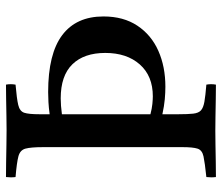

<svg xmlns="http://www.w3.org/2000/svg" viewBox="-70 -671 742 642"><g transform="rotate(-90 301.0 -350.0)"><path d="M30 1Q28 -14 30 -31Q78 -36 99 -40.5Q120 -45 125 -60.5Q130 -76 130 -111V-576Q130 -618 125 -636Q120 -654 99 -659.5Q78 -665 30 -669Q28 -684 30 -701Q51 -701 80.5 -700.5Q110 -700 139 -699.5Q168 -699 187 -699Q206 -699 234 -699.5Q262 -700 291 -700.5Q320 -701 339 -701Q342 -686 339 -669Q292 -665 271 -660Q250 -655 245 -640Q240 -625 240 -589V-555Q262 -558 280.5 -559Q299 -560 314 -560Q442 -560 504.5 -513Q567 -466 567 -375Q567 -308 536 -261.5Q505 -215 452 -191.5Q399 -168 332 -168Q312 -168 290 -170Q268 -172 240 -178V-124Q240 -93 242 -75Q244 -57 253 -49Q262 -41 282 -37.5Q302 -34 339 -31Q342 -15 339 1Q319 1 290 0.5Q261 0 232.5 -0.5Q204 -1 185 -1Q166 -1 137.5 -0.5Q109 0 80.5 0.5Q52 1 30 1ZM240 -218Q259 -213 274.5 -211.5Q290 -210 300 -210Q368 -210 406.5 -253.5Q445 -297 445 -369Q445 -440 407 -479Q369 -518 293 -518Q270 -518 240 -514Z"/></g></svg>

Font: Tiro Devanagari Marathi
Style: Regular
Weight: 400
Designer: Devanagari: John Hudson & Fiona Ross. Latin: John Hudson.
Foundry: Tiro Typeworks Ltd.
Version: Version 1.52